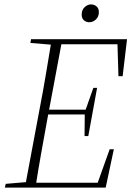

<svg xmlns="http://www.w3.org/2000/svg" viewBox="-20 -852 597 872"><path d="M2 0 6 -17 111 -26H128L125 0ZM93 0 161 -363Q176 -440 189 -518Q202 -596 215 -674H263L195 -311Q181 -234 167 -156Q153 -78 141 0ZM118 -657 121 -674H248L243 -648H226ZM117 0 121 -22H444L418 -6L478 -174H497L460 0ZM178 -332 182 -354H383L379 -332ZM236 -651 239 -674H557L537 -506H518L513 -668L534 -651ZM364 -234 365 -336 368 -351 404 -453H421L381 -234ZM386 -751Q371 -751 361 -760Q351 -769 351 -786Q351 -807 364.5 -819.5Q378 -832 393 -832Q408 -832 418.5 -823Q429 -814 429 -797Q429 -776 415.5 -763.5Q402 -751 386 -751Z"/></svg>

Font: Source Serif 4 48pt Light
Style: Italic
Weight: 300
Italic angle: -12°
Designer: Frank Grießhammer
Foundry: Adobe Systems Incorporated
Version: Version 4.004;hotconv 1.0.116;makeotfexe 2.5.65601